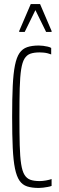

<svg xmlns="http://www.w3.org/2000/svg" viewBox="-20 -921 290 949"><path d="M172 8Q138 8 114.5 0.5Q91 -7 76.5 -28Q62 -49 54 -88Q46 -127 43 -189.5Q40 -252 40 -344Q40 -435 43 -497Q46 -559 54 -598.5Q62 -638 76.5 -659Q91 -680 114.5 -688Q138 -696 172 -696Q182 -696 193.5 -694.5Q205 -693 216 -690.5Q227 -688 233 -684V-652Q226 -655 216 -657.5Q206 -660 195.5 -661Q185 -662 176 -662Q148 -662 130 -655.5Q112 -649 101 -631Q90 -613 84.5 -577.5Q79 -542 77.5 -485Q76 -428 76 -344Q76 -260 77.5 -203Q79 -146 84.5 -110.5Q90 -75 101 -57Q112 -39 130 -32.5Q148 -26 176 -26Q190 -26 207 -29Q224 -32 235 -36V-2Q227 1 216 3Q205 5 193.5 6.5Q182 8 172 8ZM75 -763V-768L132 -901H178L235 -768V-763H208L155 -871L102 -763Z"/></svg>

Font: Saira UltraCondensed Thin
Style: Regular
Weight: 250
Width: 1
Designer: Hector Gatti with collaboration of the Omnibus-Type team
Foundry: Omnibus-Type
Version: Version 1.101